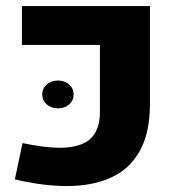

<svg xmlns="http://www.w3.org/2000/svg" viewBox="-20 -608 596 637"><path d="M201.7 9.3Q162.6 9.3 119.4 3.7Q76.2 -2 29.3 -12.7L54.7 -133.3Q128.4 -117.7 178.2 -117.7Q249 -118.2 280.3 -147.9Q311.5 -177.7 311.5 -236.3V-459H52.7V-587.9H477.5V-264.2Q477.5 -167 443.4 -106.4Q409.2 -45.9 347.2 -18.3Q285.2 9.3 201.7 9.3ZM172.4 -248.5Q149.9 -248.5 135 -261.7Q120.1 -274.9 120.1 -294.4Q120.1 -314.5 135 -327.6Q149.9 -340.8 172.4 -340.8Q194.8 -340.8 209.5 -327.6Q224.1 -314.5 224.1 -294.4Q224.1 -274.4 209.5 -261.5Q194.8 -248.5 172.4 -248.5Z"/></svg>

Font: Heebo ExtraBold
Style: Regular
Weight: 800
Designer: Oded Ezer
Foundry: Ezer Type House
Version: Version 3.100